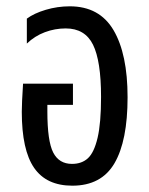

<svg xmlns="http://www.w3.org/2000/svg" viewBox="-20 -578 473 608"><path d="M49 -224Q49 -251 53 -313H211V-246H130V-225Q130 -131 148.5 -95Q167 -59 208 -59Q239 -59 258.5 -77Q278 -95 289 -141.5Q300 -188 300 -271Q300 -385 274.5 -436.5Q249 -488 188 -488Q154 -488 122 -476Q90 -464 65 -440V-519Q88 -536 125 -547Q162 -558 201 -558Q295 -558 339.5 -482.5Q384 -407 384 -270Q384 -132 342.5 -61Q301 10 209 10Q127 10 88 -46.5Q49 -103 49 -224Z"/></svg>

Font: Noto Sans Thai Cond
Style: Regular
Weight: 400
Width: 3
Designer: Monotype Design Team
Foundry: Monotype Imaging Inc.
Version: Version 1.000